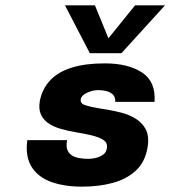

<svg xmlns="http://www.w3.org/2000/svg" viewBox="-20 -688 637 718"><path d="M286 10Q221 10 172 -7.5Q123 -25 98.5 -63.5Q74 -102 82 -164H231Q226 -139 233 -125Q240 -111 253 -104.5Q266 -98 281.5 -96Q297 -94 309 -94Q335 -94 355.5 -103.5Q376 -113 379 -131Q384 -153 367.5 -164Q351 -175 322 -182Q297 -188 266 -193Q235 -198 206 -206.5Q177 -215 157 -230Q140 -243 132 -262.5Q124 -282 129 -311Q138 -356 167.5 -387.5Q197 -419 248 -435Q299 -451 372 -451Q459 -451 511 -417Q563 -383 558 -307H411Q412 -325 402 -334.5Q392 -344 377.5 -347.5Q363 -351 348 -351Q326 -351 305 -341Q284 -331 282 -317Q279 -301 299 -294.5Q319 -288 350 -283Q370 -280 391.5 -276Q413 -272 434.5 -266.5Q456 -261 475 -251Q506 -236 523 -208Q540 -180 531 -132Q521 -80 487 -49Q453 -18 401.5 -4Q350 10 286 10ZM316 -489 223 -668H335L401 -507H355L485 -668H597L434 -489Z"/></svg>

Font: Teachers
Style: Italic
Weight: 400
Italic angle: -11°
Designer: Alfredo Marco Pradil, Chank Diesel
Version: Version 1.001